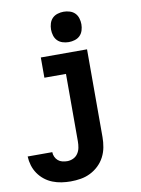

<svg xmlns="http://www.w3.org/2000/svg" viewBox="-118 -839 822 1121"><g transform="rotate(-10 293.0 -278.5)"><path d="M209 213Q182 213 155 209Q128 205 102.5 195Q77 185 55.5 168Q34 151 18.5 128.5Q3 106 -5 79.5Q-13 53 -14 26H132Q132 40 138 53.5Q144 67 155 76.5Q166 86 180.5 89.5Q195 93 209 93Q228 93 245 85Q262 77 272.5 61.5Q283 46 286.5 27.5Q290 9 290 -10V-410H162V-530H436V-10Q436 20 430.5 50Q425 80 411 107Q397 134 375 155Q353 176 326 189.5Q299 203 269 208Q239 213 209 213ZM339 -590Q321 -590 303 -595.5Q285 -601 272.5 -613.5Q260 -626 254.5 -644Q249 -662 249 -680Q249 -698 254.5 -716Q260 -734 272.5 -746.5Q285 -759 303 -764.5Q321 -770 339 -770Q357 -770 375 -764.5Q393 -759 405.5 -746.5Q418 -734 423.5 -716Q429 -698 429 -680Q429 -662 423.5 -644Q418 -626 405.5 -613.5Q393 -601 375 -595.5Q357 -590 339 -590Z"/></g></svg>

Font: Iosevka Slab Heavy Extended
Style: Regular
Weight: 900
Width: 7
Monospace: yes
Designer: Belleve Invis
Foundry: Belleve Invis
Version: Version 11.1.0; ttfautohint (v1.8.3)